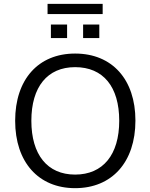

<svg xmlns="http://www.w3.org/2000/svg" viewBox="-20 -982 792 1011"><path d="M375.5 8.8C569.6 8.8 693.1 -128.4 693.1 -347.1C693.1 -563.7 570.6 -700 375.5 -700C181.4 -700 59.8 -563.7 59.8 -346.1C59.8 -128.4 182.4 8.8 375.5 8.8ZM375.5 -62.7C229.4 -62.7 145.1 -167.6 145.1 -346.1C145.1 -524.5 229.4 -628.4 375.5 -628.4C523.5 -628.4 607.8 -525.5 607.8 -346.1C607.8 -167.6 522.5 -62.7 375.5 -62.7ZM230.4 -907.8H520.6V-961.8H230.4ZM248 -781.4H333.3V-852.9H248ZM417.6 -781.4H502.9V-852.9H417.6Z"/></svg>

Font: LL Pando Sans
Style: Regular
Weight: 400
Designer: Joshua Smith
Foundry: Joshua Smith
Version: Version 1.000;Glyphs 3.2.1 (3258)